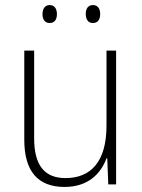

<svg xmlns="http://www.w3.org/2000/svg" viewBox="-20 -780 562 759"><path d="M148 -724C148 -704 157 -689 176 -689C196 -689 205 -703 205 -724C205 -745 196 -760 176 -760C157 -760 148 -744 148 -724ZM319 -725C319 -704 328 -689 347 -689C367 -689 376 -703 376 -725C376 -745 367 -760 347 -760C328 -760 319 -745 319 -725ZM439 -580H401V-283C401 -142 340 -76 239 -76C158 -76 115 -124 115 -233V-580H76V-227C76 -104 129 -41 235 -41C330 -41 379 -95 401 -154H404L408 -51H439Z"/></svg>

Font: Noto Sans Tamil UI SemiCondensed ExtraLight
Style: Regular
Weight: 200
Width: 4
Designer: Jelle Bosma - Monotype Design Team
Foundry: Monotype Imaging Inc.
Version: Version 2.004